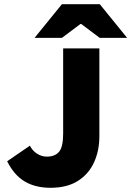

<svg xmlns="http://www.w3.org/2000/svg" viewBox="-20 -880 624 912"><path d="M220 12Q148 12 97.5 -18Q47 -48 14 -114L122 -188Q134 -164 156 -150Q178 -136 202 -136Q241 -136 260.5 -159Q280 -182 280 -246V-650H452V-232Q452 -165 427 -109.5Q402 -54 350.5 -21Q299 12 220 12ZM144 -700 274 -860H454L584 -700H454L366 -766H362L274 -700Z"/></svg>

Font: Source Sans 3 ExtraLight Black
Style: Regular
Weight: 900
Version: Version 3.052;hotconv 1.1.0;makeotfexe 2.6.0